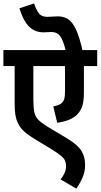

<svg xmlns="http://www.w3.org/2000/svg" viewBox="-20 -916 591 1128"><path d="M551 -528H473V-377Q473 -327 465 -298Q457 -269 437 -247Q400 -206 316 -195L293 -291Q331 -298 344 -312Q354 -322 358 -336.5Q362 -351 362 -383V-528H176V-332Q176 -285 181.5 -258Q187 -231 205 -212.5Q223 -194 262 -170L379 -100Q437 -64 458.5 -29.5Q480 5 480 52Q480 94 464 129.5Q448 165 428 192L336 138Q349 122 358.5 102Q368 82 368 60Q368 42 362 28Q356 14 338 -1Q320 -16 285 -38L184 -99Q147 -121 122 -143.5Q97 -166 84 -196Q74 -217 70 -243Q66 -269 66 -312V-528H0V-622H551ZM367 -615Q351 -682 332.5 -705Q314 -728 284 -728Q272 -728 260 -727Q248 -726 236 -726Q206 -726 180.5 -738Q155 -750 133.5 -780.5Q112 -811 94 -867L180 -896Q195 -853 210.5 -835Q226 -817 259 -817Q275 -817 289 -818.5Q303 -820 320 -820Q353 -820 379 -804Q405 -788 426 -743.5Q447 -699 466 -615Z"/></svg>

Font: Noto Sans Devanagari SemiCondensed SemiBold
Style: Regular
Weight: 600
Width: 4
Designer: Jelle Bosma - Monotype Design Team
Foundry: Monotype Imaging Inc.
Version: Version 2.004; ttfautohint (v1.8.4.7-5d5b)